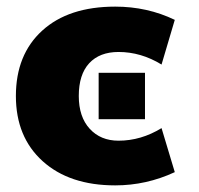

<svg xmlns="http://www.w3.org/2000/svg" viewBox="-20 -550 601 580"><path d="M278 -190V-330H418V-190ZM468 -163 508 -30Q422 10 328 10Q190 10 109 -63Q28 -136 28 -260Q28 -385 107.5 -457.5Q187 -530 328 -530Q425 -530 508 -490L468 -355Q406 -393 338 -393Q281 -393 249.5 -359Q218 -325 218 -260Q218 -197 251 -161Q284 -125 338 -125Q406 -125 468 -163Z"/></svg>

Font: Mplus 1p Black
Style: Regular
Weight: 900
Version: Version 1.061